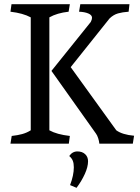

<svg xmlns="http://www.w3.org/2000/svg" viewBox="-20 -687 670 918"><path d="M127 -64V-604Q90 -624 30 -631L35 -667H314L308 -631Q253 -625 216 -604V-64Q252 -44 314 -37L309 0H30L36 -37Q64 -40 86 -46Q108 -52 127 -64ZM439 -48 226 -348 414 -582Q420 -594 420 -602Q420 -615 402.5 -622.5Q385 -630 358 -631L364 -667H599L595 -631Q566 -629 544.5 -623Q523 -617 504 -599L318 -366L536 -64Q565 -43 621 -38L615 0H455Q454 -12 449.5 -26Q445 -40 439 -48ZM333 113Q333 94 328 81.5Q323 69 311 59Q326 37 350 37Q373 37 387 50Q401 63 401 84Q401 111 385.5 145Q370 179 346 211L315 198Q333 151 333 113Z"/></svg>

Font: Caladea
Style: Regular
Weight: 400
Designer: Carolina Giovagnoli and Andres Torresi
Foundry: Carolina Giovagnoli & Andres Torresi
Version: Version 1.001